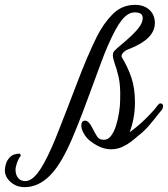

<svg xmlns="http://www.w3.org/2000/svg" viewBox="-217 -588 692 791"><path d="M-116 183Q-149 183 -173 162Q-197 141 -197 113Q-197 103 -192.5 87Q-188 71 -174.5 58Q-161 45 -135 45L-131 53Q-141 66 -147 83Q-153 100 -153 111Q-153 132 -142.5 145Q-132 158 -113 158Q-88 158 -62 125Q-36 92 -3 17Q9 -10 25 -51Q41 -92 59 -138Q79 -189 99.5 -243.5Q120 -298 141.5 -348.5Q163 -399 182 -437Q209 -491 247 -529.5Q285 -568 340 -568Q376 -568 398.5 -547.5Q421 -527 421 -493Q421 -428 317 -387Q299 -381 290 -370.5Q281 -360 285 -352Q311 -309 325 -266Q339 -223 339 -167Q339 -101 317 -43Q342 -61 364 -81Q386 -101 398 -114Q409 -125 418 -135.5Q427 -146 435 -157Q439 -162 444 -162Q455 -162 455 -149Q455 -144 450 -136Q446 -131 441.5 -125.5Q437 -120 432 -114Q416 -93 397.5 -71.5Q379 -50 358 -33Q352 -29 347 -24Q337 -15 323 -4.5Q309 6 295 13Q270 27 241 27Q200 27 159 -4Q140 -16 126 -42Q118 -58 118 -70Q118 -91 134 -91Q149 -91 165 -58Q175 -38 183.5 -25Q192 -12 211 -12Q228 -12 240.5 -28.5Q253 -45 261 -70.5Q269 -96 273.5 -124.5Q278 -153 278 -176Q280 -236 271.5 -271.5Q263 -307 255 -328Q252 -338 250 -345.5Q248 -353 248 -360Q248 -372 254 -378Q264 -389 285 -406Q303 -421 323 -439.5Q343 -458 357 -477Q371 -496 371 -514Q371 -537 338 -537Q310 -537 284.5 -505Q259 -473 227 -399Q213 -367 198 -326Q183 -285 166 -239Q146 -184 124 -126Q102 -68 79.5 -15.5Q57 37 33 77Q-31 183 -116 183Z"/></svg>

Font: Birthstone Bounce Medium
Style: Regular
Weight: 500
Designer: Robert E. Leuschke
Foundry: Rob Leuschke
Version: Version 1.010; ttfautohint (v1.8.3)